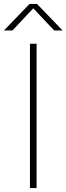

<svg xmlns="http://www.w3.org/2000/svg" viewBox="-52 -964 340 984"><path d="M101.5 0V-740H135.5V0ZM-31.5 -808 99.5 -944H137.5L268.5 -808H225.5L118.5 -921.5L12 -808Z"/></svg>

Font: Encode Sans SmExp Th
Style: Regular
Weight: 100
Width: 6
Designer: Multiple Designers
Foundry: Impallari Type
Version: Version 3.002; ttfautohint (v1.8.3) -l 8 -r 50 -G 200 -x 14 